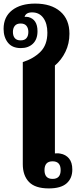

<svg xmlns="http://www.w3.org/2000/svg" viewBox="-36 -1039 435 1070"><path d="M236 11Q160 11 125.5 -25Q91 -61 91 -124V-693Q151 -712 189.5 -750.5Q228 -789 228 -857Q228 -908 205.5 -939Q183 -970 143 -970Q108 -970 101 -945Q111 -946 122 -944Q173 -931 173 -865Q173 -820 147.5 -795.5Q122 -771 80 -771Q32 -771 8 -801.5Q-16 -832 -16 -878Q-16 -945 31.5 -982Q79 -1019 160 -1019Q249 -1019 300 -975Q351 -931 351 -851Q351 -796 328.5 -750Q306 -704 270 -674V-184Q274 -184 282 -184.5Q290 -185 300 -183Q330 -178 348.5 -156Q367 -134 367 -94Q367 -45 335 -17Q303 11 236 11ZM79 -814Q101 -814 111.5 -826.5Q122 -839 122 -861Q122 -882 111.5 -895Q101 -908 79 -908Q57 -908 46.5 -895Q36 -882 36 -861Q36 -839 46.5 -826.5Q57 -814 79 -814ZM257 -42Q302 -42 302 -91Q302 -140 257 -140Q212 -140 212 -91Q212 -42 257 -42Z"/></svg>

Font: Noto Serif Thai SemiCondensed Black
Style: Regular
Weight: 900
Width: 4
Designer: Monotype Design Team
Foundry: Monotype Imaging Inc.
Version: Version 2.002; ttfautohint (v1.8.4.7-5d5b)